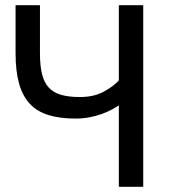

<svg xmlns="http://www.w3.org/2000/svg" viewBox="-20 -720 670 740"><path d="M438 -314Q428 -307 411.5 -298Q395 -289 373 -281Q351 -273 325.5 -268Q300 -263 272 -263Q211 -263 167 -276.5Q123 -290 95 -320Q67 -350 53.5 -398Q40 -446 40 -515V-700H134V-515Q134 -467 142 -434.5Q150 -402 168 -382.5Q186 -363 215.5 -354.5Q245 -346 287 -346Q341 -346 378.5 -366Q416 -386 438 -410V-700H532V0H438Z"/></svg>

Font: Golos UI VF
Style: Regular
Weight: 400
Designer: A.Korolkova, Vitaly Kuzmin
Foundry: ParaType Ltd
Version: Version 2.000